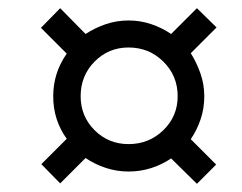

<svg xmlns="http://www.w3.org/2000/svg" viewBox="-20 -588 591 469"><path d="M461 -139 398 -201Q376 -186 349.5 -177.5Q323 -169 294 -169Q265 -169 238 -178Q211 -187 189 -202L127 -140L81 -187L143 -249Q127 -271 118.5 -297Q110 -323 110 -353Q110 -410 143 -457L80 -520L127 -568L189 -505Q212 -520 238.5 -529Q265 -538 294 -538Q323 -538 349.5 -529Q376 -520 398 -505L461 -568L509 -521L446 -458Q460 -436 469.5 -409Q479 -382 479 -353Q479 -323 470 -296.5Q461 -270 446 -248L508 -186ZM294 -236Q344 -236 379 -270Q414 -304 414 -353Q414 -403 379 -437.5Q344 -472 294 -472Q245 -472 211 -437.5Q177 -403 177 -353Q177 -304 211 -270Q245 -236 294 -236Z"/></svg>

Font: Noto Sans IKEA
Style: Italic
Weight: 400
Italic angle: -12°
Designer: Monotype Design Team
Foundry: Monotype Imaging Inc.
Version: Version 2.001